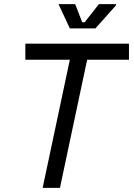

<svg xmlns="http://www.w3.org/2000/svg" viewBox="-20 -912 652 932"><path d="M187 0 319 -622H103V-700H606V-622H403L271 0ZM319 -774 264 -892H345L379 -804H391L460 -892H543V-886L443 -774Z"/></svg>

Font: Space Mono
Style: Italic
Weight: 400
Italic angle: -12°
Monospace: yes
Designer: Colophon Foundry + Benjamin Critton
Foundry: Colophon Foundry & Benjamin Critton
Version: Version 1.003; ttfautohint (v1.8.4.7-5d5b)